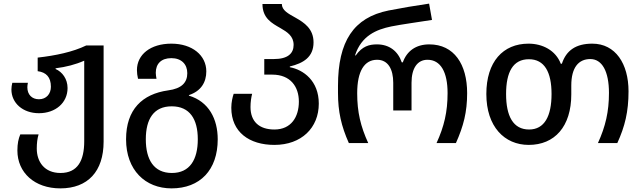

<svg xmlns="http://www.w3.org/2000/svg" viewBox="-20 -790 3543 1060"><path d="M313 250C465 250 552 156 552 -8V-539H456C382 -503 286 -483 188 -472V-397C235 -391 261 -364 261 -311C261 -272 236 -242 195 -242C156 -242 131 -268 131 -308C131 -315 132 -323 134 -333H48C45 -321 43 -308 43 -296C43 -221 106 -165 195 -165C286 -165 353 -222 353 -304C353 -354 324 -393 287 -409V-413C344 -420 398 -434 445 -455V-10C445 96 409 165 314 165C225 165 183 103 183 30C183 1 186 -25 193 -48H92C82 -24 76 2 76 41C76 163 171 250 313 250Z M927 250C1084 250 1182 149 1182 -21C1182 -133 1133 -229 1023 -262V-265C1090 -287 1119 -336 1119 -396C1119 -484 1042 -549 926 -549C811 -549 736 -489 736 -403C736 -388 738 -372 742 -355H844C842 -367 840 -378 840 -388C840 -438 870 -469 926 -469C982 -469 1014 -435 1014 -386C1014 -335 984 -301 908 -291C766 -271 676 -186 676 -21C676 149 782 250 927 250ZM929 165C829 165 785 91 785 -21C785 -132 828 -203 928 -203C1028 -203 1072 -132 1072 -21C1072 91 1028 165 929 165Z M1495 10C1644 10 1740 -84 1740 -218C1740 -344 1655 -405 1580 -419V-423C1655 -441 1711 -475 1711 -556C1711 -631 1660 -665 1612 -692C1571 -715 1536 -733 1536 -768H1429C1429 -689 1481 -662 1528 -635C1566 -613 1601 -591 1601 -542C1601 -495 1569 -464 1492 -464H1439V-378H1483C1584 -378 1630 -311 1630 -229C1630 -145 1588 -75 1495 -75C1411 -75 1363 -119 1363 -199C1363 -227 1367 -253 1372 -272H1270C1264 -254 1257 -226 1257 -195C1257 -61 1356 10 1495 10Z M1906 0H2013C1971 -92 1952 -171 1952 -275C1952 -398 1992 -460 2062 -460C2123 -460 2151 -407 2151 -333V-180H2252V-333C2252 -413 2284 -460 2340 -460C2413 -460 2451 -392 2451 -276C2451 -172 2432 -92 2390 0H2497C2539 -94 2559 -171 2559 -276C2559 -435 2487 -545 2350 -545C2276 -545 2226 -508 2204 -446H2198C2177 -508 2129 -545 2061 -545C2019 -545 1980 -535 1944 -484H1940C1975 -593 2058 -627 2140 -644C2194 -655 2290 -668 2365 -680L2349 -770C2273 -759 2197 -746 2125 -732C1932 -693 1846 -562 1846 -316V-277C1846 -174 1864 -94 1906 0Z M2899 10C3042 10 3134 -91 3134 -269V-318C3134 -417 3174 -464 3239 -464C3304 -464 3342 -396 3342 -277C3342 -174 3323 -92 3281 0H3388C3430 -92 3450 -173 3450 -286C3450 -438 3378 -549 3250 -549C3160 -549 3106 -512 3082 -438H3076C3048 -512 2975 -549 2898 -549C2757 -549 2665 -449 2665 -271C2665 -91 2765 10 2899 10ZM2901 -75C2813 -75 2774 -149 2774 -271C2774 -392 2812 -463 2900 -463C2986 -463 3025 -392 3025 -271C3025 -149 2986 -75 2901 -75Z"/></svg>

Font: Noto Sans Georgian Medium
Style: Regular
Weight: 500
Designer: Monotype Design Team, Akaki Razmadze
Foundry: Google LLC
Version: Version 2.005